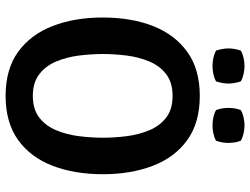

<svg xmlns="http://www.w3.org/2000/svg" viewBox="-126 -774 914 702"><g transform="rotate(90 331.0 -423.0)"><path d="M44 -342Q44 -445.5 75.2 -525.5Q106.5 -605.5 170 -651Q233.5 -696.5 330.5 -696.5Q428.5 -696.5 492 -650.8Q555.5 -605 586.2 -524.8Q617 -444.5 617 -342Q617 -238.5 586 -158Q555 -77.5 491.5 -32Q428 13.5 330.5 13.5Q232.5 13.5 169.2 -32.5Q106 -78.5 75 -158.8Q44 -239 44 -342ZM177.5 -342Q177.5 -299 183.2 -254Q189 -209 205 -171Q221 -133 251.5 -109.5Q282 -86 330.5 -86Q379.5 -86 409.8 -109.5Q440 -133 456 -171Q472 -209 477.8 -254Q483.5 -299 483.5 -342Q483.5 -385 477.8 -429.8Q472 -474.5 456 -512.5Q440 -550.5 409.8 -573.8Q379.5 -597 330.5 -597Q282 -597 251.5 -573.8Q221 -550.5 205 -512.5Q189 -474.5 183.2 -429.8Q177.5 -385 177.5 -342ZM438.5 -743Q424 -743 408.8 -746.2Q393.5 -749.5 382.5 -756Q378 -767.5 376.2 -779.8Q374.5 -792 374.5 -801.5Q374.5 -810.5 376.2 -823Q378 -835.5 382.5 -846.5Q393.5 -853 408.8 -856.5Q424 -860 438.5 -860Q453 -860 468.2 -856.5Q483.5 -853 494.5 -846.5Q499 -835.5 500.8 -823Q502.5 -810.5 502.5 -801.5Q502.5 -792 500.8 -779.8Q499 -767.5 494.5 -756Q483.5 -749.5 468.2 -746.2Q453 -743 438.5 -743ZM221.5 -743Q207 -743 191.5 -746.2Q176 -749.5 165 -756Q161 -767.5 159 -779.8Q157 -792 157 -801.5Q157 -810.5 159 -823Q161 -835.5 165 -846.5Q176 -853 191.5 -856.5Q207 -860 221.5 -860Q235.5 -860 251 -856.5Q266.5 -853 277.5 -846.5Q281.5 -835.5 283.5 -823Q285.5 -810.5 285.5 -801.5Q285.5 -792 283.5 -779.8Q281.5 -767.5 277.5 -756Q266.5 -749.5 251 -746.2Q235.5 -743 221.5 -743Z"/></g></svg>

Font: Signika Negative SemiBold
Style: Regular
Weight: 600
Designer: Anna Giedryś
Foundry: Anna Giedryś
Version: Version 2.000; ttfautohint (v1.8.3) -l 8 -r 50 -G 200 -x 9 -